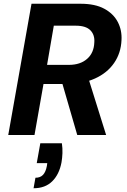

<svg xmlns="http://www.w3.org/2000/svg" viewBox="-20 -720 675 1024"><path d="M24 0 148 -700H410Q487 -700 536 -673.5Q585 -647 608 -603Q631 -559 628 -506Q625 -437 588.5 -384Q552 -331 487 -301.5Q422 -272 336 -272H212L164 0ZM392 0 303 -307H450L546 0ZM231 -374H347Q408 -374 444.5 -406Q481 -438 483 -494Q486 -534 462 -558.5Q438 -583 384 -583H267ZM159 284 169 228Q195 228 209.5 212.5Q224 197 230 165L232 150H176L195 44H310Q314 71 313 97Q312 123 308 146Q296 210 258.5 247Q221 284 159 284Z"/></svg>

Font: DM Sans ExtraBold
Style: Italic
Weight: 800
Italic angle: -10°
Designer: Colophon Foundry, Jonny Pinhorn
Foundry: Colophon Foundry
Version: Version 4.004;gftools[0.9.30]